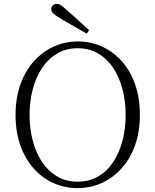

<svg xmlns="http://www.w3.org/2000/svg" viewBox="-20 -952 799 987"><path d="M438 -797 426 -779Q393 -798 360.5 -816.5Q328 -835 296 -854Q267 -871 255 -882Q243 -893 243 -905Q243 -916 251.5 -924Q260 -932 272 -932Q283 -932 295.5 -923.5Q308 -915 330 -894Q356 -872 383 -847Q410 -822 438 -797ZM379 15Q314 15 256 -10.5Q198 -36 154 -85Q110 -134 85 -203.5Q60 -273 60 -361Q60 -448 85 -518Q110 -588 154 -637Q198 -686 256 -712.5Q314 -739 379 -739Q445 -739 502.5 -713.5Q560 -688 604.5 -639Q649 -590 674 -520Q699 -450 699 -361Q699 -274 674 -204.5Q649 -135 604.5 -86Q560 -37 502.5 -11Q445 15 379 15ZM379 -18Q439 -18 485.5 -45.5Q532 -73 563 -120.5Q594 -168 610 -230Q626 -292 626 -361Q626 -430 610 -492Q594 -554 563 -601.5Q532 -649 485.5 -676.5Q439 -704 379 -704Q319 -704 273 -676.5Q227 -649 195.5 -601.5Q164 -554 148 -492Q132 -430 132 -361Q132 -292 148 -230Q164 -168 195.5 -120.5Q227 -73 273 -45.5Q319 -18 379 -18Z"/></svg>

Font: Noto Serif TC
Style: Regular
Weight: 200
Designer: Ryoko NISHIZUKA 西塚涼子 (kana & ideographs); Frank Grießhammer (Latin, Greek & Cyrillic); Wenlong ZHANG 张文龙 (bopomofo); San
Foundry: Adobe
Version: Version 2.001;hotconv 1.1.0;makeotfexe 2.6.0